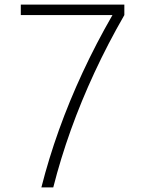

<svg xmlns="http://www.w3.org/2000/svg" viewBox="-20 -820 640 840"><path d="M161 0Q193 -126 238 -251.5Q283 -377 341.5 -503Q400 -629 472 -754H71V-800H524V-754Q452 -629 393.5 -503Q335 -377 290 -251.5Q245 -126 213 0Z"/></svg>

Font: Victor Mono Thin Thin
Style: Regular
Weight: 250
Monospace: yes
Version: Version 1.561;gftools[0.9.30]